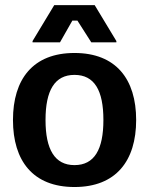

<svg xmlns="http://www.w3.org/2000/svg" viewBox="-20 -720 584 752"><path d="M215 -554.2 263.3 -639.2H283.3L337.5 -554.2H435.8V-559.2L350.8 -700H192.5L107.5 -559.2V-554.2ZM271.7 12.5C434.2 12.5 513.3 -90 513.3 -250C513.3 -410 434.2 -512.5 271.7 -512.5C109.2 -512.5 30.8 -410 30.8 -250C30.8 -90 109.2 12.5 271.7 12.5ZM271.7 -73.3C194.2 -73.3 158.3 -135 158.3 -250C158.3 -365.8 194.2 -426.7 271.7 -426.7C350 -426.7 385 -365.8 385 -250C385 -135 350 -73.3 271.7 -73.3Z"/></svg>

Font: Familjen Grotesk SemiBold
Style: Regular
Weight: 600
Designer: Anders Wikstroem, Jonas Baeckman, Matilda Gysing, Kristian Moeller
Foundry: Familjen STHLM AB
Version: Version 2.000